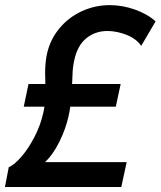

<svg xmlns="http://www.w3.org/2000/svg" viewBox="-34 -748 643 768"><path d="M139.2 -296.9Q142.1 -309.1 143.6 -321.3H61L80.1 -412.1H147.5Q146.5 -439.5 146.5 -453.6Q146.5 -498.5 153.8 -532.2Q166.5 -589.8 203.4 -634.3Q240.2 -678.7 293.2 -703.1Q346.2 -727.5 405.3 -727.5Q454.6 -727.5 504.4 -710.2Q554.2 -692.9 588.4 -662.6L530.8 -564.5Q511.7 -592.8 472.7 -608.4Q433.6 -624 395.5 -624Q347.2 -624 311.3 -595Q275.4 -565.9 262.7 -505.9Q258.3 -486.3 256.8 -465.6Q255.4 -444.8 254.4 -412.1H448.7L429.2 -321.3H247.1Q245.1 -305.2 241.2 -287.6Q229.5 -232.9 203.4 -180.7Q177.2 -128.4 147.9 -101.6L147 -99.6H472.7L451.2 0H-14.2L1 -79.1Q22.9 -88.4 51.3 -120.8Q79.6 -153.3 104 -200.4Q128.4 -247.6 139.2 -296.9Z"/></svg>

Font: Reddit Sans Fudge SmBold Italic
Style: Regular
Weight: 600
Italic angle: -11.25°
Designer: Stephen Hutchings
Version: Version 1.013